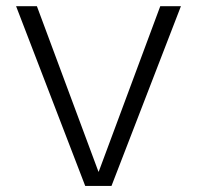

<svg xmlns="http://www.w3.org/2000/svg" viewBox="-20 -612 657 632"><path d="M260.5 0H347L575.5 -591.5H507.5L305 -47H304L101.5 -591.5H33Z"/></svg>

Font: Anybody SemiExpanded Light
Style: Regular
Weight: 300
Width: 6
Version: Version 1.113;gftools[0.9.25]